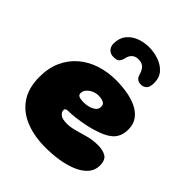

<svg xmlns="http://www.w3.org/2000/svg" viewBox="-219 -881 1055 1055"><g transform="rotate(45 309.0 -353.0)"><path d="M312 44Q224 44 156.8 16.8Q89.5 -10.5 51.8 -66.2Q14 -122 14 -207Q14 -277 38.2 -330.2Q62.5 -383.5 105.5 -420Q148.5 -456.5 204.8 -474.8Q261 -493 325 -493Q368.5 -493 411 -486Q453.5 -479 488.2 -462.5Q523 -446 543.8 -418Q564.5 -390 564.5 -349Q564.5 -318.5 555 -296.8Q545.5 -275 528.2 -260.2Q511 -245.5 488.8 -235.2Q466.5 -225 440.5 -217Q419 -209.5 386.2 -202.5Q353.5 -195.5 320.5 -191.2Q287.5 -187 264.5 -187Q249 -187 242.8 -183.8Q236.5 -180.5 236.5 -171.5Q236.5 -165 239.5 -158.5Q242.5 -152 249 -146.5Q258 -138 271.5 -135Q285 -132 303 -132Q331.5 -132 364.2 -141.5Q397 -151 432.5 -160.5Q468 -170 506 -170Q545.5 -170 569.8 -155.5Q594 -141 594 -97.5Q594 -61 570.5 -34Q547 -7 507 10.2Q467 27.5 416.5 35.8Q366 44 312 44ZM287.5 -280Q305 -280 324.2 -285.2Q343.5 -290.5 357 -301.8Q370.5 -313 370.5 -330Q370.5 -351.5 354 -358.2Q337.5 -365 315.5 -365Q301.5 -365 287.5 -360.2Q273.5 -355.5 262.2 -347.2Q251 -339 244 -328.2Q237 -317.5 237 -305Q237 -294 243 -288.8Q249 -283.5 260.5 -281.8Q272 -280 287.5 -280ZM224.5 -572Q201 -572 186.8 -586.8Q172.5 -601.5 172.5 -625Q172.5 -667.5 194.2 -695Q216 -722.5 251 -736Q286 -749.5 325.5 -749.5Q363.5 -749.5 400 -737Q436.5 -724.5 460.2 -698.2Q484 -672 484 -630.5Q484 -596 470.5 -583.8Q457 -571.5 437.5 -571.5Q422 -571.5 410.8 -579.5Q399.5 -587.5 394.5 -605Q389 -624.5 380.8 -637Q372.5 -649.5 360.2 -655.2Q348 -661 329.5 -661Q308 -661 293.5 -648.2Q279 -635.5 274 -610.5Q270.5 -594.5 261 -583.2Q251.5 -572 224.5 -572Z"/></g></svg>

Font: Gluten Thin ExtraBold
Style: Regular
Weight: 800
Version: Version 1.300